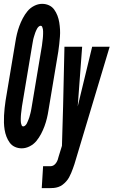

<svg xmlns="http://www.w3.org/2000/svg" viewBox="-42 -763 590 998"><path d="M71 8Q52 8 35.5 0.5Q19 -7 8.5 -21.5Q-2 -36 -8.5 -53Q-15 -70 -18 -88.5Q-21 -107 -21.5 -125.5Q-22 -144 -21 -163Q-20 -182 -18 -201Q-16 -220 -13 -240L38 -545Q41 -565 46 -586Q51 -607 58.5 -627.5Q66 -648 76.5 -668Q87 -688 101 -705Q115 -722 135.5 -732.5Q156 -743 177 -743Q196 -743 212.5 -735.5Q229 -728 239.5 -713.5Q250 -699 256.5 -682Q263 -665 266 -646.5Q269 -628 270 -609.5Q271 -591 269.5 -572Q268 -553 266 -534Q264 -515 261 -495L210 -190Q207 -170 202 -149Q197 -128 189.5 -107.5Q182 -87 171.5 -67Q161 -47 147 -30Q133 -13 112.5 -2.5Q92 8 71 8ZM79 -106Q84 -106 89 -110.5Q94 -115 97 -120.5Q100 -126 102 -131.5Q104 -137 106.5 -142.5Q109 -148 110.5 -153.5Q112 -159 113.5 -164.5Q115 -170 116.5 -175.5Q118 -181 119 -186.5Q120 -192 121 -197.5Q122 -203 123 -209L174 -514Q175 -520 176 -526Q177 -532 177.5 -538.5Q178 -545 179 -551Q180 -557 180.5 -563Q181 -569 181.5 -575Q182 -581 182 -587.5Q182 -594 182 -600Q182 -606 181 -611.5Q180 -617 177.5 -623Q175 -629 169 -629Q164 -629 159 -624.5Q154 -620 151 -614.5Q148 -609 145.5 -603.5Q143 -598 141 -592.5Q139 -587 137.5 -581.5Q136 -576 134 -570.5Q132 -565 131 -559.5Q130 -554 129 -548.5Q128 -543 127 -537.5Q126 -532 125 -526L74 -221Q73 -215 72 -209Q71 -203 70.5 -196.5Q70 -190 69 -184Q68 -178 67.5 -172Q67 -166 66.5 -160Q66 -154 66 -147.5Q66 -141 66 -135Q66 -129 67 -123.5Q68 -118 70.5 -112Q73 -106 79 -106ZM175 215 182 101H220Q229 101 236.5 96.5Q244 92 249.5 84Q255 76 258 67.5Q261 59 263 50L280 -5L286 -211L293 -520H385L362 -210L437 -520H528L345 90Q341 102 337 113Q333 124 328 136Q323 148 317 159Q311 170 302 180Q293 190 283 197.5Q273 205 261 209Q249 213 237 214Q225 215 214 215Z"/></svg>

Font: Iosevka SS18 Heavy
Style: Italic
Weight: 900
Italic angle: -9°
Monospace: yes
Designer: Belleve Invis
Foundry: Belleve Invis
Version: Version 25.1.1; ttfautohint (v1.8.4)